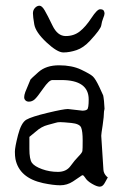

<svg xmlns="http://www.w3.org/2000/svg" viewBox="-20 -662 435 686"><path d="M301.8 -516.6Q278.3 -491.2 253.4 -482.9Q228.5 -474.6 206.5 -474.6Q184.6 -474.6 146 -510.7Q107.4 -546.9 102.5 -574.7Q97.7 -602.5 97.7 -614.3Q97.7 -626 105 -633.8Q112.3 -641.6 121.1 -641.6Q129.9 -641.6 139.6 -625Q149.4 -608.4 167.5 -570.8Q185.5 -533.2 214.8 -533.2Q244.1 -533.2 265.1 -549.8Q286.1 -566.4 306.6 -597.7Q327.1 -628.9 337.4 -628.9Q347.7 -628.9 350.6 -624Q353.5 -619.1 353.5 -613.8Q353.5 -608.4 348.6 -596.7Q343.8 -585 341.8 -571.3Q339.8 -557.6 301.8 -516.6ZM296.9 -306.6Q296.9 -376 199.2 -376Q199.2 -376 167 -376Q155.3 -376 134.3 -345.7Q113.3 -315.4 104 -307.1Q94.7 -298.8 83 -298.8Q73.2 -298.8 68.4 -306.6Q66.4 -309.6 66.4 -314.5Q66.4 -322.3 70.3 -333Q86.9 -374 88.9 -377.9Q89.8 -379.9 117.2 -404.3Q144.5 -428.7 190.9 -428.7Q237.3 -428.7 270 -413.1Q302.7 -397.5 312 -388.7Q321.3 -379.9 334.5 -352.1Q347.7 -324.2 348.6 -321.3Q349.6 -318.4 351.6 -300.8Q353.5 -277.3 353.5 -273.4Q352.5 -268.6 351.6 -263.7Q351.6 -247.1 346.7 -213.9Q341.8 -183.6 341.8 -177.7Q341.8 -176.8 341.8 -175.8L349.6 -54.7Q350.6 -42 361.3 -31.2L365.2 -28.3L355.5 -10.7Q347.7 4.9 336.9 4.9Q336.9 4.9 335.9 4.9Q326.2 4.9 308.6 -5.4Q291 -15.6 284.2 -27.3Q279.3 -35.2 275.4 -36.1Q271.5 -35.2 269.5 -33.2Q261.7 -27.3 240.7 -13.7Q219.7 0 195.3 0Q170.9 0 133.8 -7.8Q48.8 -26.4 35.2 -93.8Q33.2 -104.5 33.2 -120.1Q33.2 -135.7 44.4 -179.7Q55.7 -223.6 74.2 -234.4Q92.8 -245.1 149.9 -258.8Q207 -272.5 222.7 -272.5L274.4 -266.6Q286.1 -266.6 291.5 -271Q296.9 -275.4 296.9 -306.6ZM107.4 -191.4 85 -172.9V-129.9Q85 -92.8 94.2 -80.1Q103.5 -67.4 130.4 -57.6Q157.2 -47.9 187 -47.9Q216.8 -47.9 231.9 -68.8Q247.1 -89.8 260.3 -103Q273.4 -116.2 274.4 -122.6Q275.4 -128.9 275.4 -160.6Q275.4 -192.4 270 -206.1Q264.6 -219.7 234.9 -222.7Q205.1 -225.6 195.3 -225.6Q185.5 -225.6 180.2 -223.6Q174.8 -221.7 151.4 -215.8Q127.9 -210 107.4 -191.4Z"/></svg>

Font: Drukaatie burti
Style: Light
Weight: 300
Version: Version 0.14